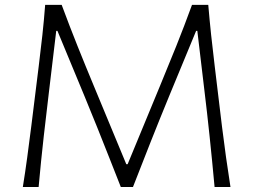

<svg xmlns="http://www.w3.org/2000/svg" viewBox="-20 -752 1018 772"><path d="M71.8 0H135.3Q145 -107.4 156 -204.6Q167 -301.8 177.2 -385.7L206.1 -627.9H210.9L319.8 -365.2Q345.2 -304.2 371.1 -239.3Q397 -174.3 421.4 -112.8Q445.8 -51.3 465.8 0H514.6Q546.4 -82 584 -177Q621.6 -272 660.6 -366.7L768.6 -627.9H773.4L802.2 -385.7Q822.8 -217.3 842.8 0H906.7Q897 -62 888.9 -119.4Q880.9 -176.8 872.6 -243.2L843.3 -486.3Q835 -554.2 828.9 -611.8Q822.8 -669.4 817.4 -732.4H752Q720.7 -646.5 688.5 -566.2Q656.2 -485.8 623 -405.8L493.2 -91.8H487.8L357.4 -406.2Q324.2 -485.8 292 -566.2Q259.8 -646.5 228 -732.4H161.6Q156.7 -668.5 150.4 -611.1Q144 -553.7 135.7 -485.8L106 -246.1Q97.2 -177.2 89.4 -118.7Q81.5 -60.1 71.8 0Z"/></svg>

Font: Pinar FD VF
Style: Regular
Weight: 300
Designer: Amin Abedi
Version: Version 2.000